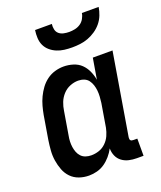

<svg xmlns="http://www.w3.org/2000/svg" viewBox="-138 -829 777 925"><g transform="rotate(-20 250.0 -366.0)"><path d="M159 8Q132 8 108 -0.5Q84 -9 67 -26.5Q50 -44 41 -67.5Q32 -91 28 -116.5Q24 -142 26 -168.5Q28 -195 32 -221L52 -341Q56 -363 62 -385Q68 -407 78 -428Q88 -449 102 -468Q116 -487 135 -501Q154 -515 176.5 -521.5Q199 -528 221 -528Q246 -528 270 -520.5Q294 -513 310.5 -497Q327 -481 337 -459Q347 -437 351 -413L369 -520H470L400 -100Q400 -96 400 -92Q400 -88 402.5 -85Q405 -82 409 -81Q413 -80 418 -80H437V8H403Q382 8 362.5 3.5Q343 -1 327.5 -12.5Q312 -24 304 -42Q296 -60 296 -81Q286 -62 271.5 -45Q257 -28 239 -15.5Q221 -3 200 2.5Q179 8 159 8ZM202 -80Q222 -80 241.5 -86.5Q261 -93 276.5 -108Q292 -123 300.5 -142Q309 -161 313 -181L333 -301Q335 -316 336 -332Q337 -348 335.5 -363Q334 -378 329.5 -392Q325 -406 316.5 -417.5Q308 -429 294 -434.5Q280 -440 264 -440Q243 -440 222 -431.5Q201 -423 185.5 -406Q170 -389 162 -368.5Q154 -348 151 -327L131 -207Q128 -192 127.5 -177.5Q127 -163 129 -149Q131 -135 136 -122Q141 -109 150.5 -99Q160 -89 173.5 -84.5Q187 -80 202 -80ZM293 -600Q273 -600 253 -602.5Q233 -605 215 -612.5Q197 -620 182.5 -632.5Q168 -645 160 -662Q152 -679 151 -699.5Q150 -720 153 -740H239Q237 -726 240 -712Q243 -698 253 -689.5Q263 -681 277 -678Q291 -675 305 -675Q319 -675 334 -678Q349 -681 362 -689.5Q375 -698 383 -712Q391 -726 393 -740H479Q476 -720 468 -699.5Q460 -679 446 -662Q432 -645 413.5 -632.5Q395 -620 375 -612.5Q355 -605 334 -602.5Q313 -600 293 -600Z"/></g></svg>

Font: Iosevka Term Curly Semibold
Style: Italic
Weight: 600
Italic angle: -9°
Designer: Belleve Invis
Foundry: Belleve Invis
Version: Version 32.3.0